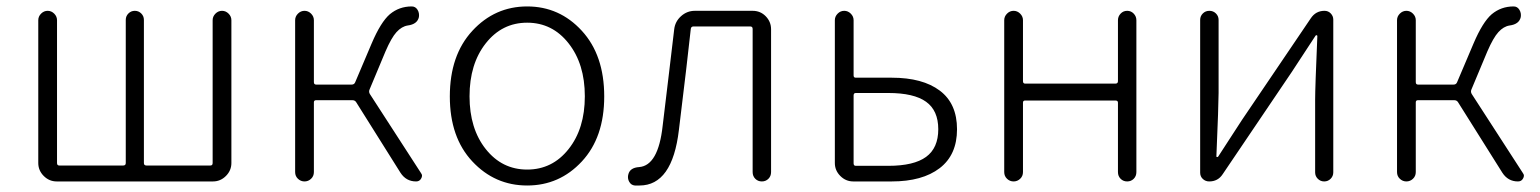

<svg xmlns="http://www.w3.org/2000/svg" viewBox="-20 -567 4813 600"><path d="M157.2 0Q133.8 0 116.7 -17.1Q99.6 -34.2 99.6 -57.6V-503.9Q99.6 -515.6 108.4 -524.4Q117.2 -533.2 128.9 -533.2Q140.6 -533.2 149.4 -524.4Q158.2 -515.6 158.2 -503.9V-57.6Q158.2 -49.8 165 -49.8H365.2Q373 -49.8 373 -57.6V-504.9Q373 -516.6 381.3 -524.9Q389.6 -533.2 401.4 -533.2Q413.1 -533.2 421.4 -524.9Q429.7 -516.6 429.7 -504.9V-57.6Q429.7 -49.8 437.5 -49.8H637.7Q644.5 -49.8 644.5 -57.6V-503.9Q644.5 -515.6 653.3 -524.4Q662.1 -533.2 673.8 -533.2Q685.5 -533.2 694.3 -524.4Q703.1 -515.6 703.1 -503.9V-57.6Q703.1 -34.2 686 -17.1Q668.9 0 645.5 0Z M1134.8 -287.1Q1131.8 -280.3 1135.7 -273.4L1294.9 -27.3Q1298.8 -22.5 1298.8 -17.6Q1298.8 -13.7 1295.9 -8.8Q1291 0 1280.3 0Q1249 0 1231.4 -27.3L1092.8 -248Q1088.9 -253.9 1081.1 -253.9H967.8Q960.9 -253.9 960.9 -247.1V-29.3Q960.9 -16.6 952.1 -8.3Q943.4 0 931.6 0Q919.9 0 911.1 -8.3Q902.3 -16.6 902.3 -29.3V-503.9Q902.3 -515.6 911.1 -524.4Q919.9 -533.2 931.6 -533.2Q943.4 -533.2 952.1 -524.4Q960.9 -515.6 960.9 -503.9V-310.5Q960.9 -302.7 967.8 -302.7H1079.1Q1086.9 -302.7 1089.8 -309.6L1141.6 -431.6Q1169.9 -498 1198.2 -522.5Q1227.5 -546.9 1266.6 -546.9Q1278.3 -546.9 1284.7 -536.6Q1291 -526.4 1289.1 -513.7Q1284.2 -491.2 1253.9 -487.3Q1235.4 -484.4 1219.2 -466.8Q1203.1 -449.2 1184.6 -406.2Z M1385.7 -265.6Q1385.7 -394.5 1456.1 -470.7Q1526.4 -546.9 1627.4 -546.9Q1728.5 -546.9 1798.3 -470.7Q1868.2 -394.5 1868.2 -265.6Q1868.2 -137.7 1798.3 -62.5Q1728.5 12.7 1627.4 12.7Q1526.4 12.7 1456.1 -62.5Q1385.7 -137.7 1385.7 -265.6ZM1498 -101.1Q1548.8 -37.1 1627.4 -37.1Q1706.1 -37.1 1756.8 -101.1Q1807.6 -165 1807.6 -266.1Q1807.6 -367.2 1756.8 -431.6Q1706.1 -496.1 1627.4 -496.1Q1548.8 -496.1 1498 -431.6Q1447.3 -367.2 1447.3 -266.1Q1447.3 -165 1498 -101.1Z M1978.5 12.7Q1970.7 12.7 1963.9 12.7Q1952.1 11.7 1946.3 1Q1942.4 -5.9 1942.4 -13.7Q1942.4 -17.6 1943.4 -21.5Q1948.2 -43 1977.5 -44.9Q2037.1 -49.8 2050.8 -173.8Q2057.6 -231.4 2070.3 -335.9Q2083 -440.4 2086.9 -475.6Q2089.8 -500 2108.4 -516.6Q2127 -533.2 2151.4 -533.2H2332Q2356.4 -533.2 2373 -516.1Q2389.6 -499 2389.6 -475.6V-29.3Q2389.6 -16.6 2381.3 -8.3Q2373 0 2360.8 0Q2348.6 0 2340.3 -8.3Q2332 -16.6 2332 -29.3V-476.6Q2332 -484.4 2324.2 -484.4H2147.5Q2139.6 -484.4 2138.7 -476.6Q2128.9 -383.8 2101.6 -161.1Q2081.1 12.7 1978.5 12.7Z M2646.5 0Q2623 0 2606 -17.1Q2588.9 -34.2 2588.9 -57.6V-503.9Q2588.9 -515.6 2597.7 -524.4Q2606.4 -533.2 2618.2 -533.2Q2629.9 -533.2 2638.7 -524.4Q2647.5 -515.6 2647.5 -503.9V-331.1Q2647.5 -324.2 2654.3 -324.2H2766.6Q2863.3 -324.2 2917 -283.7Q2970.7 -243.2 2970.7 -163.1Q2970.7 -83 2916.5 -41.5Q2862.3 0 2766.6 0ZM2647.5 -56.6Q2647.5 -48.8 2654.3 -48.8H2755.9Q2835.9 -48.8 2874 -76.7Q2912.1 -104.5 2912.1 -163.1Q2912.1 -221.7 2874 -249Q2835.9 -276.4 2755.9 -276.4H2654.3Q2647.5 -276.4 2647.5 -268.6Z M3118.2 -29.3V-503.9Q3118.2 -515.6 3127 -524.4Q3135.7 -533.2 3147.5 -533.2Q3159.2 -533.2 3168 -524.4Q3176.8 -515.6 3176.8 -503.9V-313.5Q3176.8 -305.7 3183.6 -305.7H3465.8Q3473.6 -305.7 3473.6 -313.5V-503.9Q3473.6 -515.6 3481.9 -524.4Q3490.2 -533.2 3502.4 -533.2Q3514.6 -533.2 3522.9 -524.4Q3531.2 -515.6 3531.2 -503.9V-29.3Q3531.2 -16.6 3522.9 -8.3Q3514.6 0 3502.4 0Q3490.2 0 3481.9 -8.3Q3473.6 -16.6 3473.6 -29.3V-246.1Q3473.6 -252.9 3465.8 -252.9H3183.6Q3176.8 -252.9 3176.8 -246.1V-29.3Q3176.8 -16.6 3168 -8.3Q3159.2 0 3147.5 0Q3135.7 0 3127 -8.3Q3118.2 -16.6 3118.2 -29.3Z M3758.8 0Q3747.1 0 3738.8 -7.8Q3730.5 -15.6 3730.5 -27.3V-504.9Q3730.5 -516.6 3738.8 -524.9Q3747.1 -533.2 3759.3 -533.2Q3771.5 -533.2 3779.8 -524.9Q3788.1 -516.6 3788.1 -504.9V-276.4Q3788.1 -240.2 3781.2 -78.1Q3781.2 -76.2 3783.7 -76.2Q3786.1 -76.2 3787.1 -78.1Q3797.9 -94.7 3824.2 -135.3Q3850.6 -175.8 3861.3 -192.4L4076.2 -509.8Q4091.8 -533.2 4119.1 -533.2Q4130.9 -533.2 4138.7 -524.9Q4146.5 -516.6 4146.5 -505.9V-28.3Q4146.5 -16.6 4138.2 -8.3Q4129.9 0 4118.2 0Q4106.4 0 4098.1 -8.3Q4089.8 -16.6 4089.8 -28.3V-255.9Q4089.8 -293 4096.7 -454.1Q4096.7 -457 4094.2 -457Q4091.8 -457 4090.8 -455.1Q4075.2 -431.6 4016.6 -341.8L3800.8 -22.5Q3786.1 0 3758.8 0Z M4578.1 -287.1Q4575.2 -280.3 4579.1 -273.4L4738.3 -27.3Q4742.2 -22.5 4742.2 -17.6Q4742.2 -13.7 4739.3 -8.8Q4734.4 0 4723.6 0Q4692.4 0 4674.8 -27.3L4536.1 -248Q4532.2 -253.9 4524.4 -253.9H4411.1Q4404.3 -253.9 4404.3 -247.1V-29.3Q4404.3 -16.6 4395.5 -8.3Q4386.7 0 4375 0Q4363.3 0 4354.5 -8.3Q4345.7 -16.6 4345.7 -29.3V-503.9Q4345.7 -515.6 4354.5 -524.4Q4363.3 -533.2 4375 -533.2Q4386.7 -533.2 4395.5 -524.4Q4404.3 -515.6 4404.3 -503.9V-310.5Q4404.3 -302.7 4411.1 -302.7H4522.5Q4530.3 -302.7 4533.2 -309.6L4585 -431.6Q4613.3 -498 4641.6 -522.5Q4670.9 -546.9 4710 -546.9Q4721.7 -546.9 4728 -536.6Q4734.4 -526.4 4732.4 -513.7Q4727.5 -491.2 4697.3 -487.3Q4678.7 -484.4 4662.6 -466.8Q4646.5 -449.2 4627.9 -406.2Z"/></svg>

Font: Gen Jyuu Gothic P Light
Style: Regular
Weight: 200
Designer: [Source Han Sans]
Ryoko NISHIZUKA  (kana & ideographs); Paul D. Hunt (Latin, Greek & Cyrillic); Wenlong ZHANG  (bopomofo
Version: Version 1.002.20150607